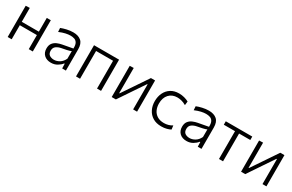

<svg xmlns="http://www.w3.org/2000/svg" viewBox="130 -1568 4015 2639"><g transform="rotate(30 2137.5 -248.0)"><path d="M84.5 0V-495.5L148 -498V-277.5H419V-495.5H483V0H419V-223.5H148V0Z M774 10Q705.5 10 665 -28Q624.5 -66 624.5 -131.5Q624.5 -184.5 649.2 -215.8Q674 -247 711 -262.5Q748 -278 784.5 -284.5L946.5 -314.5Q948.5 -371.5 932.2 -400.2Q916 -429 887.5 -438.8Q859 -448.5 824.5 -448.5Q790 -448.5 747.2 -439Q704.5 -429.5 650 -406.5L646 -467.5Q682 -482.5 733.8 -494.5Q785.5 -506.5 836 -506.5Q916 -506.5 962.2 -466.8Q1008.5 -427 1008.5 -338V0H949.5L947 -73.5H939Q915.5 -41.5 872.2 -15.8Q829 10 774 10ZM790 -46Q833 -46 875.8 -71.5Q918.5 -97 944.5 -151.5L945 -272.5Q936.5 -268 922.5 -263.2Q908.5 -258.5 880.5 -252.2Q852.5 -246 802 -236.5Q755 -228 722.5 -204.5Q690 -181 690 -134Q690 -86 718.8 -66Q747.5 -46 790 -46Z M1169 0V-495.5H1566.5V0H1502.5V-441H1233V0Z M1735.5 0V-495.5L1798 -497.5V-98H1804L1921.5 -272Q1959 -327.5 1997 -384Q2035 -440.5 2072 -495.5H2138V0H2075.5V-397.5H2069L1953 -225.5Q1915 -168.5 1877 -112.5Q1839 -56 1801.5 0Z M2524.5 9.5Q2445 9.5 2389.5 -24.5Q2334 -58.5 2305 -117Q2276 -175.5 2276 -248Q2276 -321.5 2304.2 -380Q2332.5 -438.5 2386 -472.5Q2439.5 -506.5 2515.5 -506.5Q2559 -506.5 2599.8 -495.5Q2640.5 -484.5 2669.5 -468L2662.5 -407Q2621 -431 2585.8 -439Q2550.5 -447 2522.5 -447Q2440.5 -447 2391.2 -393.5Q2342 -340 2342 -249.5Q2342 -192.5 2363.2 -147Q2384.5 -101.5 2427.5 -75Q2470.5 -48.5 2534.5 -48.5Q2568 -48.5 2601 -57.5Q2634 -66.5 2664 -85.5L2671.5 -24Q2647.5 -11 2610 -0.8Q2572.5 9.5 2524.5 9.5Z M2926 10Q2857.5 10 2817 -28Q2776.5 -66 2776.5 -131.5Q2776.5 -184.5 2801.2 -215.8Q2826 -247 2863 -262.5Q2900 -278 2936.5 -284.5L3098.5 -314.5Q3100.5 -371.5 3084.2 -400.2Q3068 -429 3039.5 -438.8Q3011 -448.5 2976.5 -448.5Q2942 -448.5 2899.2 -439Q2856.5 -429.5 2802 -406.5L2798 -467.5Q2834 -482.5 2885.8 -494.5Q2937.5 -506.5 2988 -506.5Q3068 -506.5 3114.2 -466.8Q3160.5 -427 3160.5 -338V0H3101.5L3099 -73.5H3091Q3067.5 -41.5 3024.2 -15.8Q2981 10 2926 10ZM2942 -46Q2985 -46 3027.8 -71.5Q3070.5 -97 3096.5 -151.5L3097 -272.5Q3088.5 -268 3074.5 -263.2Q3060.5 -258.5 3032.5 -252.2Q3004.5 -246 2954 -236.5Q2907 -228 2874.5 -204.5Q2842 -181 2842 -134Q2842 -86 2870.8 -66Q2899.5 -46 2942 -46Z M3438 0V-441H3260V-495.5H3680.5V-441H3502.5V0Z M3788.5 0V-495.5L3851 -497.5V-98H3857L3974.5 -272Q4012 -327.5 4050 -384Q4088 -440.5 4125 -495.5H4191V0H4128.5V-397.5H4122L4006 -225.5Q3968 -168.5 3930 -112.5Q3892 -56 3854.5 0Z"/></g></svg>

Font: Heraclito Light
Style: Regular
Weight: 300
Designer: Kostas Bartsokas (font) & Cristiano Sobral (main changes)
Foundry: Kostas Bartsokas (font) & Cristiano Sobral (main changes)
Version: Version 1.00;July 8, 2020;FontCreator 13.0.0.2655 64-bit